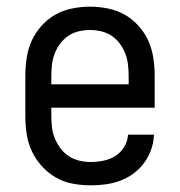

<svg xmlns="http://www.w3.org/2000/svg" viewBox="-20 -548 540 576"><path d="M252 8Q225 8 198 3Q171 -2 147.5 -15.5Q124 -29 105.5 -49.5Q87 -70 75.5 -94.5Q64 -119 60 -146Q56 -173 56 -200V-320Q56 -347 60 -374Q64 -401 75 -425.5Q86 -450 104.5 -470.5Q123 -491 146 -504Q169 -517 196 -522.5Q223 -528 250 -528Q277 -528 304 -522.5Q331 -517 354 -504Q377 -491 395.5 -470.5Q414 -450 425 -425.5Q436 -401 440 -374Q444 -347 444 -320V-225H134V-200Q134 -183 136 -166Q138 -149 144.5 -133Q151 -117 161.5 -103Q172 -89 186.5 -79.5Q201 -70 218 -66Q235 -62 252 -62Q271 -62 290.5 -66Q310 -70 326 -80Q342 -90 352.5 -107Q363 -124 364 -144H442Q441 -121 433.5 -99.5Q426 -78 412.5 -59.5Q399 -41 380.5 -27.5Q362 -14 341 -6Q320 2 297 5Q274 8 252 8ZM366 -295V-320Q366 -337 364 -354Q362 -371 356 -387Q350 -403 339.5 -417Q329 -431 315 -440.5Q301 -450 284 -454Q267 -458 250 -458Q233 -458 216 -454Q199 -450 185 -440.5Q171 -431 160.5 -417Q150 -403 144 -387Q138 -371 136 -354Q134 -337 134 -320V-295Z"/></svg>

Font: Iosevka SS18
Style: Regular
Weight: 400
Monospace: yes
Designer: Belleve Invis
Foundry: Belleve Invis
Version: Version 25.1.1; ttfautohint (v1.8.4)